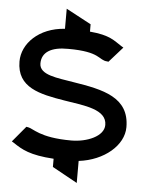

<svg xmlns="http://www.w3.org/2000/svg" viewBox="-55 -730 669 886"><g transform="rotate(5 279.0 -287.5)"><path d="M19 -54 29 -48C69 -21 107 2 218 9V47L334 111V9C451 -5 540 -81 540 -165C540 -304 418 -329 279 -351C203 -364 119 -370 119 -424C119 -476 162 -503 241 -502C392 -502 384 -462 425 -460L431 -459L494 -530L484 -536C449 -558 428 -582 334 -590V-624L218 -686V-593C97 -585 22 -507 22 -425C22 -303 129 -282 245 -263C340 -248 442 -239 442 -167C442 -114 364 -82 292 -82C142 -82 113 -123 85 -126L80 -127Z"/></g></svg>

Font: Charger Pro
Style: ExBdSuExt
Weight: 400
Designer: Jasper
Foundry: Cannot Into Space Fonts
Version: Version 1.09